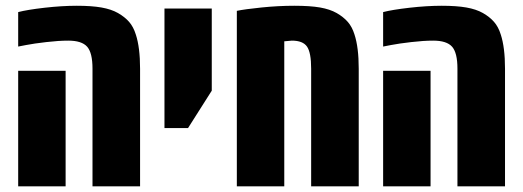

<svg xmlns="http://www.w3.org/2000/svg" viewBox="-20 -660 1851 680"><path d="M460.9 -538.1Q476.1 -492.2 476.1 -416.5V0H307.6V-417Q307.6 -473.1 288.6 -494.6Q269.5 -516.1 221.7 -516.1Q188.5 -516.1 144.3 -511Q100.1 -505.9 72.3 -500.5L44.4 -495.1V-617.2Q76.2 -625.5 137.9 -632.6Q199.7 -639.6 252 -639.6Q304.2 -639.6 339.1 -633.5Q374 -627.4 397.9 -613.8Q421.9 -600.1 437.3 -582.5Q452.6 -564.9 460.9 -538.1ZM212.4 0H44.4V-409.2H212.4Z M562.5 -206.5V-629.9H730V-338.9L646 -206.5Z M818.8 0V-621.6Q846.7 -627.4 906.2 -633.5Q965.8 -639.6 1022.2 -639.6Q1078.6 -639.6 1113.5 -633.5Q1148.4 -627.4 1172.4 -613.8Q1196.3 -600.1 1211.7 -582.5Q1227.1 -564.9 1235.4 -538.1Q1250.5 -492.2 1250.5 -416.5V0H1082V-417Q1082 -473.6 1067.4 -494.9Q1052.7 -516.1 1013.7 -516.1Q1009.8 -516.1 986.8 -513.7V0Z M1753.4 -538.1Q1768.6 -492.2 1768.6 -416.5V0H1600.1V-417Q1600.1 -473.1 1581.1 -494.6Q1562 -516.1 1514.2 -516.1Q1481 -516.1 1436.8 -511Q1392.6 -505.9 1364.7 -500.5L1336.9 -495.1V-617.2Q1368.7 -625.5 1430.4 -632.6Q1492.2 -639.6 1544.4 -639.6Q1596.7 -639.6 1631.6 -633.5Q1666.5 -627.4 1690.4 -613.8Q1714.4 -600.1 1729.7 -582.5Q1745.1 -564.9 1753.4 -538.1ZM1504.9 0H1336.9V-409.2H1504.9Z"/></svg>

Font: Open Sans Hebrew Condensed Extra Bold
Style: Regular
Weight: 800
Width: 3
Foundry: Ascender Corporation, Yanek Iontef
Version: Version 2.001;PS 002.001;hotconv 1.0.70;makeotf.lib2.5.58329